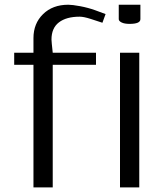

<svg xmlns="http://www.w3.org/2000/svg" viewBox="-20 -812 707 832"><path d="M396 -583.5V-531.2H208.5V0H125V-531.2H41.5V-583.5H125V-647Q125 -710 166.5 -750.7Q208 -791.5 275.9 -791.5Q293 -791.5 327.1 -785.2Q361.3 -778.8 392.6 -767.6L437.5 -751L423.8 -713.4L373 -730Q342.8 -739.7 325.2 -739.7Q267.6 -739.7 235.4 -715.1Q203.1 -690.4 203.1 -640.6Q203.1 -632.8 208.5 -583.5ZM500 0V-583.5H583.5V0ZM494.6 -791.5H588.4V-729Q588.4 -708.5 541.5 -708.5Q519.5 -708.5 507.1 -714.6Q494.6 -720.7 494.6 -729Z"/></svg>

Font: Resagnicto
Style: Regular
Weight: 500
Version: Version 0.9991